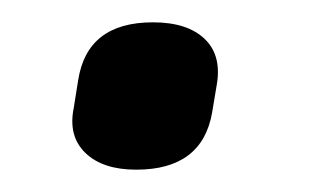

<svg xmlns="http://www.w3.org/2000/svg" viewBox="-20 -141 278 172"><path d="M102 11Q72 11 56.5 -4Q41 -19 46 -44L50 -69Q58 -121 117 -121Q148 -121 163.5 -106Q179 -91 174 -64L170 -40Q161 11 102 11Z"/></svg>

Font: Sofia Sans Semi Condensed SemiBold
Style: Italic
Weight: 600
Italic angle: -9°
Version: Version 4.100